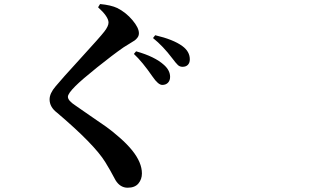

<svg xmlns="http://www.w3.org/2000/svg" viewBox="-20 -838 1540 932"><path d="M767.6 -425.8Q748 -425.8 720.7 -465.8Q670.9 -538.1 629.9 -576.2L640.6 -588.9Q731.4 -563.5 776.4 -522.5Q805.7 -496.1 805.7 -464.8Q805.7 -447.3 795.4 -436.5Q785.2 -425.8 767.6 -425.8ZM866.2 -513.7Q852.5 -513.7 843.3 -522.5Q834 -531.2 816.4 -554.7Q771.5 -614.3 722.7 -653.3L733.4 -667Q821.3 -646.5 865.2 -614.3Q901.4 -587.9 901.4 -549.8Q901.4 -533.2 892.1 -523.4Q882.8 -513.7 866.2 -513.7ZM506.8 -728.5Q506.8 -756.8 456.1 -802.7L465.8 -818.4Q518.6 -813.5 549.8 -798.8Q591.8 -777.3 623 -740.2Q654.3 -703.1 654.3 -676.8Q654.3 -665 647.9 -656.2Q641.6 -647.5 634.3 -642.1Q627 -636.7 609.4 -626.5Q591.8 -616.2 580.1 -608.4Q525.4 -570.3 451.2 -510.7Q377 -451.2 345.7 -419.9Q309.6 -383.8 309.6 -368.2Q309.6 -349.6 345.7 -326.2Q367.2 -310.5 417.5 -276.4Q467.8 -242.2 496.1 -222.2Q524.4 -202.1 561 -169.9Q597.7 -137.7 622.1 -107.4Q668.9 -48.8 668.9 3.9Q668.9 32.2 651.9 52.7Q634.8 73.2 599.6 73.2Q563.5 73.2 541 37.1Q512.7 -16.6 491.2 -50.8Q438.5 -136.7 256.8 -291Q220.7 -318.4 220.7 -355.5Q220.7 -384.8 250 -418.9Q276.4 -451.2 371.6 -555.2Q466.8 -659.2 486.3 -684.6Q506.8 -710.9 506.8 -728.5Z"/></svg>

Font: Bpmf Zihi Serif Bold
Style: Bold
Weight: 700
Foundry: But Ko
Version: Version 1.320